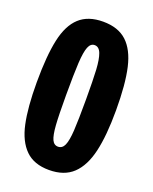

<svg xmlns="http://www.w3.org/2000/svg" viewBox="-131 -747 666 835"><g transform="rotate(20 202.0 -329.5)"><path d="M18.8 -326Q18.8 -449.3 35.2 -524.4Q51.5 -599.5 91.6 -636.2Q131.7 -673 200.8 -673Q270.5 -673 310.6 -635.9Q350.7 -598.8 367.7 -524.8Q384.7 -450.7 384.7 -329.7Q384.7 -212.7 367.3 -138Q350 -63.3 309.5 -24.7Q269 14 198.7 14Q129 14 89.7 -24.8Q50.3 -63.5 34.6 -136.8Q18.8 -210.2 18.8 -326ZM245.8 -330.2Q245.8 -419 243.1 -466.6Q240.3 -514.2 230.7 -539.3Q221 -564.5 200.7 -564.5Q182 -564.5 172.9 -541.6Q163.8 -518.7 160.8 -467.5Q157.8 -416.3 157.8 -317Q157.8 -224.7 161 -179.3Q164.2 -134 173.3 -114.3Q182.5 -94.7 201.2 -94.7Q220.8 -94.7 230.3 -115.8Q239.8 -137 242.8 -184.9Q245.8 -232.8 245.8 -330.2Z"/></g></svg>

Font: Bricolage Grotesque 96pt Condensed ExBd
Style: Regular
Weight: 800
Width: 3
Designer: Mathieu Triay
Foundry: Atelier Triay
Version: Version 1.001;Glyphs 3.2 (3207)